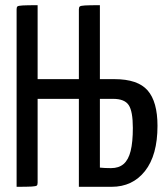

<svg xmlns="http://www.w3.org/2000/svg" viewBox="-20 -720 647 740"><path d="M44 0V-684Q44 -692 47 -695Q50 -698 67 -699Q84 -700 125 -700V-415H284V-684Q284 -692 287.5 -695Q291 -698 307.5 -699Q324 -700 365 -700V-415H421Q511 -415 549 -371.5Q587 -328 587 -235Q587 -122 539 -61Q491 0 410 0H284V-339H125V-16Q125 -8 122 -5Q119 -2 102 -1Q85 0 44 0ZM408 -72Q438 -72 456.5 -88Q475 -104 483.5 -138Q492 -172 492 -227Q492 -291 476 -315Q460 -339 416 -339H365V-74Q375 -73 385 -72.5Q395 -72 408 -72Z"/></svg>

Font: Yanone Kaffeesatz
Style: Regular
Weight: 400
Designer: Yanone (Cyrillic: Daniel Pouzeot, Huerta Tipografica, and Cyreal)
Foundry: Yanone
Version: Version 2.003